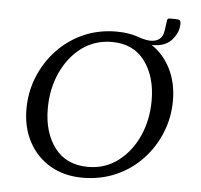

<svg xmlns="http://www.w3.org/2000/svg" viewBox="-49 -690 785 751"><g transform="rotate(5 344.0 -315.0)"><path d="M302 10Q230 10 175.5 -21.5Q121 -53 90.5 -109.5Q60 -166 60 -239Q60 -306 84.5 -366Q109 -426 153 -472.5Q197 -519 256 -545Q315 -571 385 -571Q439 -571 484 -553Q506 -547 520 -547Q566 -547 572 -592L578 -635L584 -640H610Q621 -640 626 -637Q631 -634 631 -623Q631 -589 605.5 -560Q580 -531 532 -531Q529 -531 526 -531Q574 -499 601 -444.5Q628 -390 628 -321Q628 -255 604 -195.5Q580 -136 536.5 -89.5Q493 -43 433 -16.5Q373 10 302 10ZM320 -34Q386 -34 437 -72.5Q488 -111 516.5 -174.5Q545 -238 545 -314Q545 -408 500 -468.5Q455 -529 371 -529Q304 -529 253 -491.5Q202 -454 172.5 -390Q143 -326 143 -248Q143 -154 188.5 -94Q234 -34 320 -34Z"/></g></svg>

Font: Spectral SC
Style: Italic
Weight: 400
Italic angle: -10°
Designer: Jean-Baptiste Levee
Foundry: Production Type
Version: Version 2.001